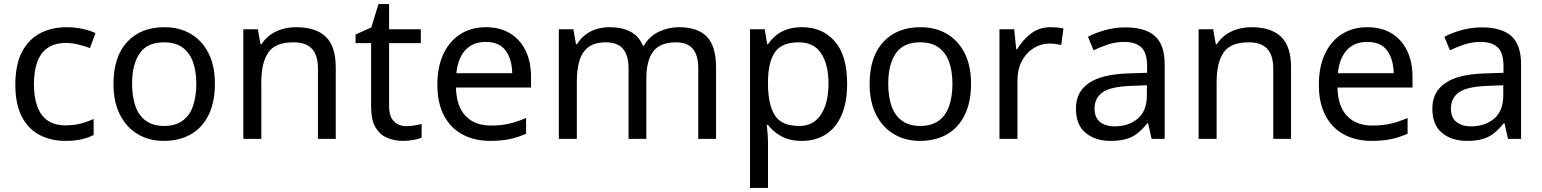

<svg xmlns="http://www.w3.org/2000/svg" viewBox="-20 -679 7540 939"><path d="M300 10Q229 10 173.5 -19Q118 -48 86.5 -109Q55 -170 55 -265Q55 -364 88 -426Q121 -488 177.5 -517Q234 -546 306 -546Q347 -546 385 -537.5Q423 -529 447 -517L420 -444Q396 -453 364 -461Q332 -469 304 -469Q250 -469 215 -446Q180 -423 163 -378Q146 -333 146 -266Q146 -202 163 -157Q180 -112 214 -89Q248 -66 299 -66Q343 -66 376.5 -75Q410 -84 438 -97V-19Q411 -5 378.5 2.5Q346 10 300 10Z M1031 -269Q1031 -180 1000.5 -117.5Q970 -55 914 -22.5Q858 10 781 10Q710 10 654.5 -22.5Q599 -55 567 -117.5Q535 -180 535 -269Q535 -402 602 -474Q669 -546 784 -546Q857 -546 912.5 -513.5Q968 -481 999.5 -419.5Q1031 -358 1031 -269ZM626 -269Q626 -206 642.5 -159.5Q659 -113 694 -88Q729 -63 783 -63Q837 -63 872 -88Q907 -113 923.5 -159.5Q940 -206 940 -269Q940 -333 923 -378Q906 -423 871.5 -447.5Q837 -472 782 -472Q700 -472 663 -418Q626 -364 626 -269Z M1428 -546Q1524 -546 1573 -499.5Q1622 -453 1622 -349V0H1535V-343Q1535 -408 1506 -440Q1477 -472 1415 -472Q1326 -472 1292 -422Q1258 -372 1258 -278V0H1170V-536H1241L1254 -463H1259Q1277 -491 1303.5 -509.5Q1330 -528 1362 -537Q1394 -546 1428 -546Z M1967 -62Q1987 -62 2008 -65.5Q2029 -69 2042 -73V-6Q2028 1 2002 5.5Q1976 10 1952 10Q1910 10 1874.5 -4.5Q1839 -19 1817 -55Q1795 -91 1795 -156V-468H1719V-510L1796 -545L1831 -659H1883V-536H2038V-468H1883V-158Q1883 -109 1906.5 -85.5Q1930 -62 1967 -62Z M2356 -546Q2425 -546 2474.5 -516Q2524 -486 2550.5 -431.5Q2577 -377 2577 -304V-251H2210Q2212 -160 2256.5 -112.5Q2301 -65 2381 -65Q2432 -65 2471.5 -74.5Q2511 -84 2553 -102V-25Q2512 -7 2472 1.5Q2432 10 2377 10Q2301 10 2242.5 -21Q2184 -52 2151.5 -113.5Q2119 -175 2119 -264Q2119 -352 2148.5 -415Q2178 -478 2231.5 -512Q2285 -546 2356 -546ZM2355 -474Q2292 -474 2255.5 -433.5Q2219 -393 2212 -321H2485Q2484 -389 2453 -431.5Q2422 -474 2355 -474Z M3301 -546Q3392 -546 3437 -499.5Q3482 -453 3482 -349V0H3395V-345Q3395 -408 3368.5 -440Q3342 -472 3286 -472Q3208 -472 3174.5 -427Q3141 -382 3141 -296V0H3054V-345Q3054 -408 3027 -440Q3000 -472 2944 -472Q2890 -472 2859 -449.5Q2828 -427 2814.5 -384Q2801 -341 2801 -278V0H2713V-536H2784L2797 -463H2802Q2819 -491 2843.5 -509.5Q2868 -528 2898 -537Q2928 -546 2960 -546Q3022 -546 3063.5 -524Q3105 -502 3124 -456H3129Q3156 -502 3202.5 -524Q3249 -546 3301 -546Z M3903 -546Q4002 -546 4062.5 -477Q4123 -408 4123 -269Q4123 -178 4095.5 -115.5Q4068 -53 4018.5 -21.5Q3969 10 3902 10Q3840 10 3799.5 -13.5Q3759 -37 3736 -68H3730Q3732 -51 3734 -25Q3736 1 3736 20V240H3648V-536H3720L3732 -463H3736Q3752 -486 3774.5 -505Q3797 -524 3828.5 -535Q3860 -546 3903 -546ZM3887 -472Q3805 -472 3771.5 -426Q3738 -380 3736 -286V-269Q3736 -170 3768.5 -116.5Q3801 -63 3889 -63Q3938 -63 3969.5 -90Q4001 -117 4016.5 -163.5Q4032 -210 4032 -270Q4032 -362 3996.5 -417Q3961 -472 3887 -472Z M4729 -269Q4729 -180 4698.5 -117.5Q4668 -55 4612 -22.5Q4556 10 4479 10Q4408 10 4352.5 -22.5Q4297 -55 4265 -117.5Q4233 -180 4233 -269Q4233 -402 4300 -474Q4367 -546 4482 -546Q4555 -546 4610.5 -513.5Q4666 -481 4697.5 -419.5Q4729 -358 4729 -269ZM4324 -269Q4324 -206 4340.5 -159.5Q4357 -113 4392 -88Q4427 -63 4481 -63Q4535 -63 4570 -88Q4605 -113 4621.5 -159.5Q4638 -206 4638 -269Q4638 -333 4621 -378Q4604 -423 4569.5 -447.5Q4535 -472 4480 -472Q4398 -472 4361 -418Q4324 -364 4324 -269Z M5118 -546Q5133 -546 5150.5 -544.5Q5168 -543 5181 -540L5170 -459Q5157 -462 5141.5 -464Q5126 -466 5112 -466Q5071 -466 5035 -443.5Q4999 -421 4977.5 -380.5Q4956 -340 4956 -286V0H4868V-536H4940L4950 -438H4954Q4980 -482 5021 -514Q5062 -546 5118 -546Z M5484 -545Q5582 -545 5629 -502Q5676 -459 5676 -365V0H5612L5595 -76H5591Q5568 -47 5543.5 -27.5Q5519 -8 5487.5 1Q5456 10 5411 10Q5338 10 5290 -28.5Q5242 -67 5242 -149Q5242 -229 5305 -272.5Q5368 -316 5499 -320L5590 -323V-355Q5590 -422 5561 -448Q5532 -474 5479 -474Q5437 -474 5399 -461.5Q5361 -449 5328 -433L5301 -499Q5336 -518 5384 -531.5Q5432 -545 5484 -545ZM5510 -259Q5410 -255 5371.5 -227Q5333 -199 5333 -148Q5333 -103 5360.5 -82Q5388 -61 5431 -61Q5499 -61 5544 -98.5Q5589 -136 5589 -214V-262Z M6100 -546Q6196 -546 6245 -499.5Q6294 -453 6294 -349V0H6207V-343Q6207 -408 6178 -440Q6149 -472 6087 -472Q5998 -472 5964 -422Q5930 -372 5930 -278V0H5842V-536H5913L5926 -463H5931Q5949 -491 5975.5 -509.5Q6002 -528 6034 -537Q6066 -546 6100 -546Z M6667 -546Q6736 -546 6785.5 -516Q6835 -486 6861.5 -431.5Q6888 -377 6888 -304V-251H6521Q6523 -160 6567.5 -112.5Q6612 -65 6692 -65Q6743 -65 6782.5 -74.5Q6822 -84 6864 -102V-25Q6823 -7 6783 1.5Q6743 10 6688 10Q6612 10 6553.5 -21Q6495 -52 6462.5 -113.5Q6430 -175 6430 -264Q6430 -352 6459.5 -415Q6489 -478 6542.5 -512Q6596 -546 6667 -546ZM6666 -474Q6603 -474 6566.5 -433.5Q6530 -393 6523 -321H6796Q6795 -389 6764 -431.5Q6733 -474 6666 -474Z M7227 -545Q7325 -545 7372 -502Q7419 -459 7419 -365V0H7355L7338 -76H7334Q7311 -47 7286.5 -27.5Q7262 -8 7230.5 1Q7199 10 7154 10Q7081 10 7033 -28.5Q6985 -67 6985 -149Q6985 -229 7048 -272.5Q7111 -316 7242 -320L7333 -323V-355Q7333 -422 7304 -448Q7275 -474 7222 -474Q7180 -474 7142 -461.5Q7104 -449 7071 -433L7044 -499Q7079 -518 7127 -531.5Q7175 -545 7227 -545ZM7253 -259Q7153 -255 7114.5 -227Q7076 -199 7076 -148Q7076 -103 7103.5 -82Q7131 -61 7174 -61Q7242 -61 7287 -98.5Q7332 -136 7332 -214V-262Z"/></svg>

Font: Noto Sans Canadian Aboriginal
Style: Regular
Weight: 400
Designer: Monotype Design Team, Typotheque's Kevin King
Foundry: Monotype Imaging Inc.
Version: Version 2.002